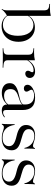

<svg xmlns="http://www.w3.org/2000/svg" viewBox="899 -1572 688 2526"><g transform="rotate(90 1243.0 -309.0)"><path d="M339.5 -424.2Q395.2 -424.2 438.3 -396.8Q481.5 -369.4 505.6 -320.6Q529.8 -271.8 529.8 -208.1Q529.8 -141.9 504 -92.3Q478.2 -42.7 431.5 -14.5Q384.7 13.7 323.4 13.7Q271.8 13.7 232.3 -10.5Q192.7 -34.7 181.5 -67.7L183.1 -75Q194.4 -44.4 227.8 -23.8Q261.3 -3.2 304.8 -3.2Q374.2 -3.2 412.5 -54.8Q450.8 -106.5 450.8 -200Q450.8 -294.4 412.1 -349.6Q373.4 -404.8 306.5 -404.8Q266.9 -404.8 230.6 -379Q194.4 -353.2 177.4 -308.1L175.8 -316.1Q194.4 -366.9 238.3 -395.6Q282.3 -424.2 339.5 -424.2ZM116.1 -206.5V-544.4Q116.1 -579.8 101.2 -594.8Q86.3 -609.7 46 -612.9L31.5 -614.5V-623.4Q50.8 -622.6 61.7 -622.2Q72.6 -621.8 84.7 -621.8Q114.5 -621.8 141.1 -624.6Q167.7 -627.4 188.7 -633.1V-623.4V-206.5ZM188.7 -56.5Q171 -49.2 154.8 -37.9Q138.7 -26.6 125.8 -13.3Q112.9 0 104.8 14.5L98.4 7.3Q105.6 -0.8 108.9 -10.1Q112.1 -19.4 114.1 -30.6Q116.1 -41.9 116.1 -55.6V-206.5H188.7V0Z M736.3 -2.4Q704.8 -2.4 676.2 -1.6Q647.6 -0.8 615.3 0V-8.9L636.3 -10.5Q671 -12.1 685.5 -25.4Q700 -38.7 700 -71V-206.5H772.6V-71Q772.6 -49.2 779 -36.7Q785.5 -24.2 800.8 -18.1Q816.1 -12.1 840.3 -10.5L870.2 -8.9V0Q846 -0.8 824.2 -1.2Q802.4 -1.6 780.6 -2Q758.9 -2.4 736.3 -2.4ZM700 -206.5V-335.5Q700 -371 685.1 -385.9Q670.2 -400.8 629.8 -404L615.3 -405.6V-414.5Q634.7 -413.7 645.6 -413.3Q656.5 -412.9 668.5 -412.9Q698.4 -412.9 725 -415.7Q751.6 -418.5 772.6 -424.2V-414.5V-206.5ZM946.8 -297.6Q930.6 -297.6 920.6 -307.3Q910.5 -316.9 910.5 -332.3Q910.5 -345.2 915.7 -354.4Q921 -363.7 925.4 -372.2Q929.8 -380.6 929.8 -390.3Q929.8 -407.3 904 -407.3Q880.6 -407.3 856.9 -398Q833.1 -388.7 810.9 -369.8Q788.7 -350.8 771 -321L770.2 -331.5Q797.6 -378.2 835.9 -402.4Q874.2 -426.6 918.5 -426.6Q958.9 -426.6 982.3 -407.7Q1005.6 -388.7 1005.6 -356.5Q1005.6 -330.6 988.7 -314.1Q971.8 -297.6 946.8 -297.6Z M1354.8 -206.5V-296.8Q1354.8 -353.2 1324.6 -383.5Q1294.4 -413.7 1237.9 -413.7Q1204 -413.7 1182.3 -403.6Q1160.5 -393.5 1160.5 -378.2Q1160.5 -369.4 1166.9 -358.5Q1173.4 -347.6 1179.4 -335.9Q1185.5 -324.2 1185.5 -312.1Q1185.5 -297.6 1173.8 -288.3Q1162.1 -279 1141.9 -279Q1121 -279 1108.1 -291.9Q1095.2 -304.8 1095.2 -325.8Q1095.2 -354 1118.1 -376.6Q1141.1 -399.2 1179.8 -412.9Q1218.5 -426.6 1265.3 -426.6Q1349.2 -426.6 1388.3 -384.7Q1427.4 -342.7 1427.4 -262.1V-206.5ZM1201.6 11.3Q1142.7 11.3 1108.5 -16.1Q1074.2 -43.5 1074.2 -92.7Q1074.2 -130.6 1094.4 -153.2Q1114.5 -175.8 1146.4 -189.1Q1178.2 -202.4 1213.7 -210.5Q1249.2 -218.5 1281.5 -227Q1313.7 -235.5 1334.7 -249.2Q1355.6 -262.9 1356.5 -286.3L1357.3 -270.2Q1350.8 -247.6 1328.2 -235.9Q1305.6 -224.2 1276.2 -215.3Q1246.8 -206.5 1218.5 -194.8Q1190.3 -183.1 1171.4 -161.7Q1152.4 -140.3 1152.4 -101.6Q1152.4 -62.1 1175 -40.3Q1197.6 -18.5 1243.5 -18.5Q1279 -18.5 1306.9 -32.3Q1334.7 -46 1358.1 -76.6L1358.9 -66.1Q1329.8 -28.2 1289.9 -8.5Q1250 11.3 1201.6 11.3ZM1427.4 -43.5Q1427.4 -25 1435.5 -15.3Q1443.5 -5.6 1459.7 -5.6Q1473.4 -5.6 1487.5 -11.3Q1501.6 -16.9 1519.4 -29L1524.2 -21Q1501.6 -4 1480.6 3.6Q1459.7 11.3 1434.7 11.3Q1394.4 11.3 1374.6 -6.9Q1354.8 -25 1354.8 -60.5V-206.5H1427.4Z M1798.4 11.3Q1761.3 11.3 1734.3 4.4Q1707.3 -2.4 1687.9 -9.3Q1668.5 -16.1 1653.2 -16.1Q1629.8 -16.1 1618.5 10.5H1608.9Q1610.5 -4.8 1611.7 -24.2Q1612.9 -43.5 1613.3 -75.4Q1613.7 -107.3 1613.7 -158.1H1622.6Q1634.7 -79 1677.4 -38.7Q1720.2 1.6 1791.9 1.6Q1845.2 1.6 1874.2 -20.6Q1903.2 -42.7 1903.2 -83.9Q1903.2 -121.8 1871.8 -144.4Q1840.3 -166.9 1766.9 -183.9Q1692.7 -200.8 1658.5 -230.6Q1624.2 -260.5 1624.2 -308.1Q1624.2 -362.1 1660.9 -394.4Q1697.6 -426.6 1759.7 -426.6Q1791.9 -426.6 1817.7 -419.8Q1843.5 -412.9 1863.7 -406Q1883.9 -399.2 1899.2 -399.2Q1910.5 -399.2 1917.7 -405.2Q1925 -411.3 1929.8 -425H1938.7Q1937.1 -408.9 1936.3 -390.3Q1935.5 -371.8 1935.1 -346.8Q1934.7 -321.8 1934.7 -286.3H1926.6Q1913.7 -346.8 1871 -381.9Q1828.2 -416.9 1770.2 -416.9Q1726.6 -416.9 1702.8 -397.2Q1679 -377.4 1679 -341.1Q1679 -306.5 1708.1 -285.5Q1737.1 -264.5 1814.5 -244.4Q1891.1 -225.8 1924.2 -196.4Q1957.3 -166.9 1957.3 -118.5Q1957.3 -57.3 1914.9 -23Q1872.6 11.3 1798.4 11.3Z M2264.5 11.3Q2227.4 11.3 2200.4 4.4Q2173.4 -2.4 2154 -9.3Q2134.7 -16.1 2119.4 -16.1Q2096 -16.1 2084.7 10.5H2075Q2076.6 -4.8 2077.8 -24.2Q2079 -43.5 2079.4 -75.4Q2079.8 -107.3 2079.8 -158.1H2088.7Q2100.8 -79 2143.5 -38.7Q2186.3 1.6 2258.1 1.6Q2311.3 1.6 2340.3 -20.6Q2369.4 -42.7 2369.4 -83.9Q2369.4 -121.8 2337.9 -144.4Q2306.5 -166.9 2233.1 -183.9Q2158.9 -200.8 2124.6 -230.6Q2090.3 -260.5 2090.3 -308.1Q2090.3 -362.1 2127 -394.4Q2163.7 -426.6 2225.8 -426.6Q2258.1 -426.6 2283.9 -419.8Q2309.7 -412.9 2329.8 -406Q2350 -399.2 2365.3 -399.2Q2376.6 -399.2 2383.9 -405.2Q2391.1 -411.3 2396 -425H2404.8Q2403.2 -408.9 2402.4 -390.3Q2401.6 -371.8 2401.2 -346.8Q2400.8 -321.8 2400.8 -286.3H2392.7Q2379.8 -346.8 2337.1 -381.9Q2294.4 -416.9 2236.3 -416.9Q2192.7 -416.9 2169 -397.2Q2145.2 -377.4 2145.2 -341.1Q2145.2 -306.5 2174.2 -285.5Q2203.2 -264.5 2280.6 -244.4Q2357.3 -225.8 2390.3 -196.4Q2423.4 -166.9 2423.4 -118.5Q2423.4 -57.3 2381 -23Q2338.7 11.3 2264.5 11.3Z"/></g></svg>

Font: Playfair 144pt SemiExpanded Light
Style: Regular
Weight: 300
Width: 6
Designer: Claus Eggers Sørensen
Foundry: Claus Eggers Sørensen
Version: Version 2.203